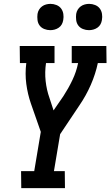

<svg xmlns="http://www.w3.org/2000/svg" viewBox="-20 -973 571 993"><path d="M90 0 89 -88H157L191 -291L140 -437Q123 -486 116 -539Q109 -592 116 -647H83L82 -735H262V-647H218Q211 -600 216 -554Q221 -508 236 -466L257 -402L308 -476Q334 -516 354.5 -559Q375 -602 384 -647H351V-735H530L531 -647H486Q474 -590 449.5 -534Q425 -478 390 -427L291 -279L259 -88H315L316 0ZM440 -817Q424 -817 409 -823Q394 -829 385 -841Q376 -853 374 -869Q372 -885 374 -901Q376 -913 382 -923Q388 -933 397.5 -940Q407 -947 418.5 -950Q430 -953 441 -953Q457 -953 472 -947Q487 -941 496 -929Q505 -917 507.5 -901Q510 -885 507 -869Q505 -857 499.5 -847Q494 -837 484 -830Q474 -823 462.5 -820Q451 -817 440 -817ZM240 -817Q224 -817 209 -823Q194 -829 185 -841Q176 -853 174 -869Q172 -885 174 -901Q176 -913 182 -923Q188 -933 197.5 -940Q207 -947 218.5 -950Q230 -953 241 -953Q257 -953 272 -947Q287 -941 296 -929Q305 -917 307.5 -901Q310 -885 307 -869Q305 -857 299.5 -847Q294 -837 284 -830Q274 -823 262.5 -820Q251 -817 240 -817Z"/></svg>

Font: Iosevka Curly Slab Semibold
Style: Italic
Weight: 600
Italic angle: -9°
Monospace: yes
Designer: Belleve Invis
Foundry: Belleve Invis
Version: Version 22.1.2; ttfautohint (v1.8.4)